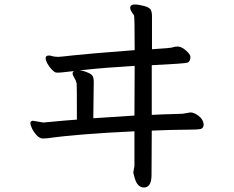

<svg xmlns="http://www.w3.org/2000/svg" viewBox="-20 -760 1040 854"><path d="M333 -447Q349 -446 366 -439Q387 -431 392 -422Q397 -413 397 -395L395 -234L578 -246L579 -467Q443 -459 354 -449Q343 -448 333 -447ZM620 74Q590 74 578 28L573 9Q573 4 578 -22V-176Q324 -164 191 -145Q183 -144 171 -144Q156 -144 142.5 -159Q129 -174 122 -189.5Q115 -205 115 -211Q115 -221 125 -223L173 -215Q288 -226 322 -228Q322 -382 321 -389Q318 -402 310.5 -414Q303 -426 303 -433Q303 -441 310 -444Q262 -439 256 -438Q248 -437 242 -437Q239 -437 231.5 -437Q224 -437 211.5 -449.5Q199 -462 191 -477Q183 -492 183 -501Q183 -513 197 -513Q206 -513 211.5 -510.5Q217 -508 239 -507Q246 -507 308 -514Q370 -521 579 -537Q579 -689 576 -692Q559 -714 559 -725Q559 -740 580 -740Q596 -740 620.5 -733.5Q645 -727 650.5 -716.5Q656 -706 656 -688V-541Q739 -546 748.5 -549.5Q758 -553 770 -553Q787 -553 806.5 -536Q826 -519 827 -508Q827 -486 814 -481.5Q801 -477 655 -470V-249Q685 -251 792 -254L827 -260Q843 -260 863 -245Q883 -230 886 -208Q886 -190 873 -186.5Q860 -183 802.5 -183Q745 -183 655 -179Q654 -103 654 18Q654 74 620 74Z"/></svg>

Font: LXGW WenKai Lite Medium
Style: Regular
Weight: 500
Designer: LXGW / Fontworks Inc.
Foundry: LXGW / Fontworks Inc.
Version: Version 1.511; March 25, 2025